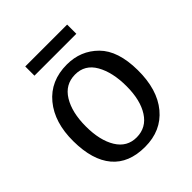

<svg xmlns="http://www.w3.org/2000/svg" viewBox="-183 -754 885 885"><g transform="rotate(-45 259.0 -311.5)"><path d="M161.5 -392.5Q127 -336 127 -245Q127 -154 161 -98.5Q195 -43 258 -43.5Q321 -44 356 -98.5Q391 -153 391 -243.5Q391 -334 358 -392Q325 -450 260.5 -449.5Q196 -449 161.5 -392.5ZM267 -509Q357 -509 418 -448Q479 -387 480 -259.5Q481 -132 420 -58.5Q359 15 253.5 15Q148 15 93.5 -49.5Q39 -114 38 -237Q37 -360 98.5 -434.5Q160 -509 267 -509ZM125 -638H398V-578H125Z"/></g></svg>

Font: Karma Medium
Style: Regular
Weight: 500
Designer: Joana Correia
Foundry: Indian Type Foundry
Version: Version 1.202;PS 1.0;hotconv 1.0.78;makeotf.lib2.5.61930; tt